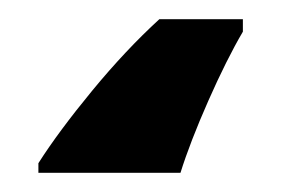

<svg xmlns="http://www.w3.org/2000/svg" viewBox="-20 40 293 200"><path d="M233 73Q216 102 197 145Q178 188 168 220H20V210Q41 177 76 134.5Q111 92 146 60H233Z"/></svg>

Font: Noto Sans
Style: Bold
Weight: 700
Designer: Monotype Design Team
Foundry: Monotype Imaging Inc.
Version: Version 2.000;GOOG;noto-source:20170915:90ef993387c0; ttfaut